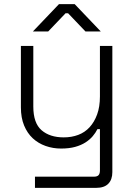

<svg xmlns="http://www.w3.org/2000/svg" viewBox="-20 -708 651 928"><path d="M149 200V146H433Q450 146 456.5 138.5Q463 131 463 116V-84H451Q442 -66 428 -49.5Q414 -33 393 -19.5Q372 -6 343 2Q314 10 275 10Q236 10 200.5 -2.5Q165 -15 138.5 -39.5Q112 -64 96.5 -101.5Q81 -139 81 -189V-486H141V-193Q141 -113 181 -78.5Q221 -44 288 -44Q326 -44 358 -56Q390 -68 413 -93Q436 -118 449.5 -155Q463 -192 463 -242V-486H523V124Q523 160 503.5 180Q484 200 445 200ZM139 -556 265 -688H341L467 -556H393L309 -644H297L213 -556Z"/></svg>

Font: Space Grotesk Light
Style: Regular
Weight: 300
Designer: Florian Karsten
Foundry: Florian Karsten
Version: Version 2.000